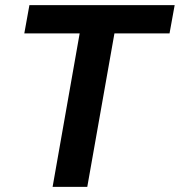

<svg xmlns="http://www.w3.org/2000/svg" viewBox="-20 -732 704 752"><path d="M321.8 0H186L292 -601.1H75.2L95.2 -711.9H664.1L644 -601.1H428.2Z"/></svg>

Font: Creato Display
Style: Bold Italic
Weight: 700
Italic angle: -10°
Version: Version 1.000